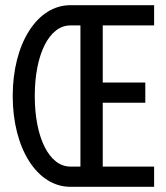

<svg xmlns="http://www.w3.org/2000/svg" viewBox="-20 -720 640 740"><path d="M251 0H574V-78H376V-324H540V-402H376V-622H574V-700H251C123 -700 29 -552 29 -350C29 -148 123 0 251 0ZM251 -622H290V-78H251C170 -78 114 -189 114 -350C114 -511 170 -622 251 -622Z"/></svg>

Font: CommitMonoNiceRocks
Style: Regular
Weight: 400
Monospace: yes
Designer: Eigil Nikolajsen
Foundry: Eigil Nikolajsen
Version: Version 1.143